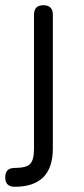

<svg xmlns="http://www.w3.org/2000/svg" viewBox="-30 -514 322 734"><path d="M26 128Q70 128 85 113Q100 98 100 54V-458Q100 -494 136 -494Q172 -494 172 -458V54Q172 200 26 200Q-10 200 -10 164Q-10 128 26 128Z"/></svg>

Font: Jura SemiBold
Style: Regular
Weight: 600
Designer: Daniel Johnson, Alexei Vanyashin
Foundry: Daniel Johnson
Version: Version 5.103